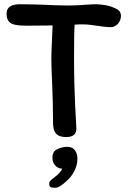

<svg xmlns="http://www.w3.org/2000/svg" viewBox="-20 -646 601 905"><path d="M11 -583C11 -531 42 -525 111 -525C146 -525 186 -526 228 -526C223 -419 222 -383 222 -373C222 -333 224 -292 226 -248C228 -195 230 -139 230 -71C230 -28 240 0 293 0C335 0 340 -24 340 -41C340 -58 329 -187 329 -372C329 -474 330 -508 332 -530C346 -531 360 -531 373 -531C417 -531 459 -518 502 -518C528 -518 550 -542 550 -571C550 -595 533 -602 525 -606C494 -621 464 -625 432 -626C421 -626 406 -625 389 -624C364 -622 333 -620 304 -620C264 -620 219 -622 177 -624C139 -625 103 -626 74 -626C40 -626 11 -616 11 -583ZM274 149C267 161 260 170 250 179C237 190 212 206 212 216C212 236 216 239 242 239C258 239 279 221 297 204C320 185 345 144 345 103C345 72 330 46 299 46C283 46 263 50 251 57C235 62 227 79 227 96C227 128 246 140 255 145C261 149 274 149 274 149Z"/></svg>

Font: Itim
Style: Regular
Weight: 400
Designer: CadsonDemak Team
Foundry: Pablo Impallari
Version: Version 1.002;PS 001.002;hotconv 1.0.88;makeotf.lib2.5.64775